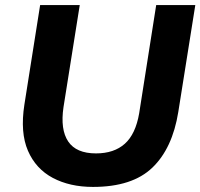

<svg xmlns="http://www.w3.org/2000/svg" viewBox="-20 -725 789 756"><path d="M346 11Q255 11 188 -24.5Q121 -60 90 -131.5Q59 -203 76 -313L138 -705H294L230 -303Q217 -215 248.5 -168Q280 -121 358 -121Q429 -121 471.5 -159Q514 -197 528 -279L595 -705H749L682 -284Q659 -141 580 -65Q501 11 346 11Z"/></svg>

Font: Nunito Sans ExtraBold
Style: Italic
Weight: 800
Italic angle: -9°
Designer: Vernon Adams
Foundry: Vernon Adams
Version: Version 3.006; ttfautohint (v1.8.3)